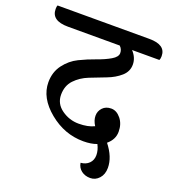

<svg xmlns="http://www.w3.org/2000/svg" viewBox="-188 -756 834 937"><g transform="rotate(20 229.5 -287.5)"><path d="M427 -656Q512 -656 512 -597Q512 -584 508 -576H366Q394 -546 394 -510Q394 -474 365.5 -449Q337 -424 296 -408.5Q255 -393 213.5 -376.5Q172 -360 143.5 -330Q115 -300 115 -253Q115 -206 155 -177.5Q195 -149 243.5 -149Q292 -149 324 -165Q308 -190 308 -214Q308 -238 324.5 -255.5Q341 -273 369 -273Q397 -273 419 -246Q441 -219 441 -178.5Q441 -138 406 -109Q452 -51 452 5Q452 39 433 60Q414 81 387 81Q360 81 341 66.5Q322 52 318 27Q345 25 361.5 8.5Q378 -8 378 -34Q378 -60 364 -87Q335 -76 294 -76Q196 -76 116 -142Q36 -208 36 -289Q36 -342 65 -380.5Q94 -419 135 -439Q176 -459 217.5 -473.5Q259 -488 288 -505Q317 -522 317 -542Q317 -562 302 -576H33Q-53 -576 -53 -637Q-53 -650 -50 -656Z"/></g></svg>

Font: Laila Medium
Style: Regular
Weight: 500
Designer: Hitesh Malaviya
Foundry: Indian Type Foundry
Version: Version 1.302;PS 1.0;hotconv 1.0.78;makeotf.lib2.5.61930; tt